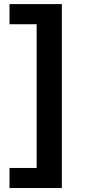

<svg xmlns="http://www.w3.org/2000/svg" viewBox="-20 -768 433 942"><path d="M283.4 -747.9V154.5H26.6V56.1H159.8V-649.1H26.6V-747.9Z"/></svg>

Font: InterMG SemiBold
Style: Regular
Weight: 600
Designer: Rasmus Andersson
Foundry: rsms
Version: Version 3.019;December 26, 2023;FontCreator 15.0.0.2955 64-b